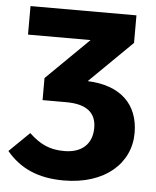

<svg xmlns="http://www.w3.org/2000/svg" viewBox="-52 -737 650 798"><g transform="rotate(5 273.5 -338.0)"><path d="M485 -578V-693H43V-574H304L127 -400V-308H226C309 -308 351 -276 351 -212C351 -144 308 -105 235 -105C175 -105 135 -123 88 -167L4 -85C60 -18 135 17 243 17C416 17 520 -79 520 -205C520 -325 444 -398 307 -403Z"/></g></svg>

Font: Fira Sans
Style: Bold
Weight: 700
Designer: Carrois Corporate & Edenspiekermann AG
Foundry: Carrois Corporate GbR & Edenspiekermann AG
Version: Version 4.203